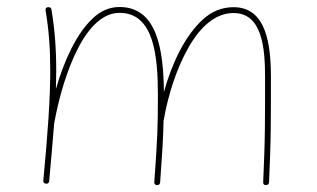

<svg xmlns="http://www.w3.org/2000/svg" viewBox="-20 -517 900 545"><path d="M103 -4.9C102.5 0.5 105 3.9 110.4 4.4C115.7 4.9 119.1 2.4 119.6 -2.9C125.5 -65.9 129.9 -120.1 133.8 -167.5L134.3 -169.4C147.9 -243.7 170.4 -319.8 201.7 -380.4C232.9 -440.9 272.5 -480.5 319.3 -480.5C417 -480.5 428.2 -358.9 428.2 -245.6C428.2 -158.2 426.8 -121.1 418 -0.5C417.5 5.4 420.4 8.3 425.8 8.3C431.2 8.3 434.1 5.9 434.6 0.5C437.5 -41 439.9 -74.7 441.4 -100.6C442.9 -126.5 443.8 -151.4 444.3 -175.3L444.8 -176.3C457 -247.1 481 -322.3 514.6 -381.3C547.9 -440.4 590.8 -480 643.1 -480C724.6 -480 732.4 -379.9 732.4 -297.4C732.4 -248 732.4 -199.7 731.9 -152.8C731.4 -105.5 729.5 -54.7 727.1 -0.5C726.6 5.4 729 8.3 734.9 8.3C740.2 8.3 743.2 5.9 743.7 0.5C746.1 -53.7 748 -105 748.5 -152.3C749 -199.7 749 -248 749 -297.4C749 -390.6 736.3 -496.6 643.1 -496.6C610.8 -496.6 582 -485.4 556.6 -462.4C505.4 -416.5 468.3 -338.4 445.3 -255.9C443.8 -376 426.3 -497.1 319.3 -497.1C291 -497.1 265.6 -486.3 242.7 -464.4C196.8 -420.9 162.1 -345.7 138.7 -264.2C139.2 -282.2 139.6 -299.8 139.6 -315.9C139.6 -380.9 135.3 -434.1 126 -490.2C125 -495.1 121.6 -497.1 116.2 -496.6C110.8 -496.1 108.4 -492.7 109.4 -487.3C118.7 -432.1 122.6 -380.4 122.6 -315.9C122.6 -239.3 116.2 -144 103 -4.9Z"/></svg>

Font: Mikhak Thin
Style: Regular
Weight: 100
Designer: Amin Abedi
Version: Version 3.2